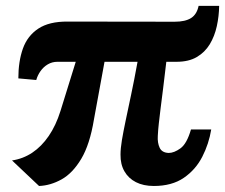

<svg xmlns="http://www.w3.org/2000/svg" viewBox="-20 -624 766 654"><path d="M113 9.5 21 -77.5Q58.5 -83 90 -104Q121.5 -125 146 -160.8Q170.5 -196.5 186 -246L238 -413.5H175.5Q157.5 -413.5 142.8 -404.8Q128 -396 118 -381.8Q108 -367.5 103.5 -351.5L42.5 -357Q42.5 -415 58 -458.5Q73.5 -502 110.5 -526.5Q147.5 -551 210.5 -550.5L575 -550Q611 -550 630.8 -562.5Q650.5 -575 656.5 -604H726.5Q726 -569 718.5 -534.8Q711 -500.5 694.5 -473.2Q678 -446 650.5 -429.8Q623 -413.5 581 -413.5H546.5Q540.5 -360.5 535.5 -321.8Q530.5 -283 527 -254.5Q523.5 -226 521 -203.8Q518.5 -181.5 517.5 -161Q516 -137.5 523.8 -120.8Q531.5 -104 554.5 -103Q573 -103 594.8 -118.8Q616.5 -134.5 630.5 -183H699.5Q691.5 -134 669 -90Q646.5 -46 606 -18.2Q565.5 9.5 504 9.5Q468.5 9.5 443 -3.5Q417.5 -16.5 403.8 -40.5Q390 -64.5 390.5 -97.5Q390.5 -118 395.2 -146.5Q400 -175 408 -213.2Q416 -251.5 426.5 -300.8Q437 -350 448.5 -413.5H336L300 -217Q286 -132 256.8 -83Q227.5 -34 189.8 -13Q152 8 113 9.5Z"/></svg>

Font: Merriweather 28pt ExtraBold
Style: Italic
Weight: 800
Italic angle: -7.8°
Version: Version 2.101